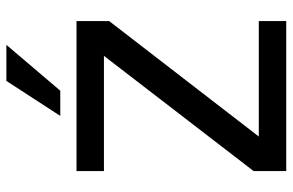

<svg xmlns="http://www.w3.org/2000/svg" viewBox="-176 -731 907 595"><g transform="rotate(-90 277.5 -433.5)"><path d="M436 -867.2 293.9 -700.2H215.8L324.2 -867.2ZM44.9 -649.9H509.8V-548.8L151.9 -85H509.8V0H44.9V-101.1L401.9 -564.9H44.9Z"/></g></svg>

Font: Overused Grotesk Medium
Style: Regular
Weight: 500
Version: Version 0.002